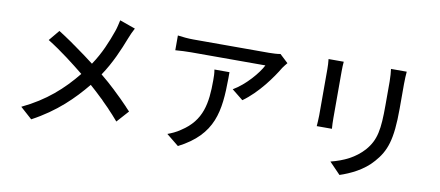

<svg xmlns="http://www.w3.org/2000/svg" viewBox="-71 -1047 3142 1370"><g transform="rotate(10 1500.0 -362.5)"><path d="M577 -280C608 -253 637 -226 666 -198L673 -192C676 -188 680 -185 683 -181L690 -174C694 -171 697 -167 700 -164L707 -157C714 -150 721 -143 728 -136L734 -129C745 -118 755 -107 765 -96L772 -88C782 -77 792 -66 802 -54L879 -140C871 -148 864 -156 856 -164L850 -171C819 -203 787 -236 752 -268L745 -275C712 -306 677 -337 640 -367C704 -461 749 -568 781 -651C789 -673 806 -710 817 -730L704 -770C699 -746 691 -711 683 -689C654 -607 618 -517 559 -430C519 -461 473 -495 426 -528L418 -534L409 -540C401 -546 392 -552 384 -558L375 -564C346 -584 317 -603 290 -620L226 -543C325 -482 424 -404 497 -345C399 -224 286 -121 116 -40L201 36C373 -56 486 -169 577 -280Z M1901 -636C1909 -648 1923 -665 1932 -676L1872 -732C1856 -728 1812 -726 1790 -726H1242C1203 -726 1164 -730 1128 -735V-628C1171 -631 1203 -633 1242 -633H1780C1751 -575 1668 -476 1580 -425L1661 -360C1768 -436 1858 -563 1901 -636ZM1536 -541H1427C1432 -512 1432 -490 1432 -463C1432 -297 1412 -169 1269 -77C1237 -54 1203 -40 1176 -30L1265 42C1513 -85 1534 -258 1536 -496V-517V-502C1536 -509 1536 -516 1536 -524V-532V-535C1536 -537 1536 -539 1536 -541Z M2670 -99C2744 -183 2777 -267 2777 -496V-674C2777 -710 2779 -738 2781 -764H2667C2670 -738 2673 -710 2673 -674V-502C2673 -327 2661 -248 2591 -168C2529 -100 2451 -62 2356 -38L2436 45C2509 21 2605 -23 2670 -99ZM2323 -349V-684C2323 -712 2324 -735 2326 -756H2216C2219 -735 2220 -702 2220 -684V-349C2220 -320 2217 -287 2216 -270H2326C2324 -290 2323 -323 2323 -349Z"/></g></svg>

Font: Glow Sans SC Normal Medium
Style: Regular
Weight: 600
Designer: Ryoko NISHIZUKA (kana, bopomofo & ideographs); Paul D. Hunt (Latin, Greek & Cyrillic); Sandoll Communications, Soo-young
Version: Version 0.93